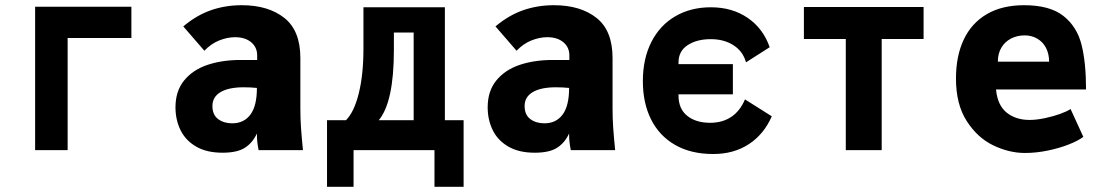

<svg xmlns="http://www.w3.org/2000/svg" viewBox="-20 -577 4240 738"><path d="M115 -551H485V-431H240V0H115Z M654.5 -164.5Q654.5 -227 687.8 -267.8Q721 -308.5 777.2 -327.5Q833.5 -346.5 904.5 -346.5H968.5V-364Q968.5 -395.5 945.2 -414.8Q922 -434 883.5 -434Q854.5 -434 823.2 -421.8Q792 -409.5 765.5 -382L684.5 -475.5Q735.5 -518.5 791 -537.8Q846.5 -557 909 -557Q1011 -557 1072.8 -508.2Q1134.5 -459.5 1134.5 -354V-161Q1134.5 -121 1137 -85.5Q1139.5 -50 1144.5 0H974Q970.5 -18 969 -31.8Q967.5 -45.5 967.5 -64Q951 -28 921.2 -9Q891.5 10 835.5 10Q774 10 733.5 -13.8Q693 -37.5 673.8 -77Q654.5 -116.5 654.5 -164.5ZM967.5 -239Q942.5 -241.5 917 -241.5Q859 -241.5 827.8 -223Q796.5 -204.5 796.5 -169.5Q796.5 -135.5 818.5 -119.2Q840.5 -103 872.5 -103Q917.5 -103 942.5 -136.5Q967.5 -170 967.5 -239Z M1237 -115H1310Q1341.5 -147 1359.2 -218.8Q1377 -290.5 1377 -390V-549H1690V-115H1762V141H1650V0H1339V141H1237ZM1570 -115V-452H1494V-385Q1494 -185 1436 -115Z M1854.5 -164.5Q1854.5 -227 1887.8 -267.8Q1921 -308.5 1977.2 -327.5Q2033.5 -346.5 2104.5 -346.5H2168.5V-364Q2168.5 -395.5 2145.2 -414.8Q2122 -434 2083.5 -434Q2054.5 -434 2023.2 -421.8Q1992 -409.5 1965.5 -382L1884.5 -475.5Q1935.5 -518.5 1991 -537.8Q2046.5 -557 2109 -557Q2211 -557 2272.8 -508.2Q2334.5 -459.5 2334.5 -354V-161Q2334.5 -121 2337 -85.5Q2339.5 -50 2344.5 0H2174Q2170.5 -18 2169 -31.8Q2167.5 -45.5 2167.5 -64Q2151 -28 2121.2 -9Q2091.5 10 2035.5 10Q1974 10 1933.5 -13.8Q1893 -37.5 1873.8 -77Q1854.5 -116.5 1854.5 -164.5ZM2167.5 -239Q2142.5 -241.5 2117 -241.5Q2059 -241.5 2027.8 -223Q1996.5 -204.5 1996.5 -169.5Q1996.5 -135.5 2018.5 -119.2Q2040.5 -103 2072.5 -103Q2117.5 -103 2142.5 -136.5Q2167.5 -170 2167.5 -239Z M2451 -265Q2451 -351.5 2483.8 -415.8Q2516.5 -480 2575.8 -514.5Q2635 -549 2712.5 -549Q2794.5 -549 2854 -508.2Q2913.5 -467.5 2938.5 -395.5L2847.5 -337.5Q2835.5 -380 2799.2 -403.2Q2763 -426.5 2712 -426.5Q2658.5 -426.5 2623.2 -403.5Q2588 -380.5 2588 -337V-330.5H2797V-214.5H2588V-210Q2588 -158.5 2621.5 -131.8Q2655 -105 2709.5 -105Q2756.5 -105 2790.5 -127.5Q2824.5 -150 2843.5 -195L2946.5 -130Q2916.5 -61 2858.5 -23Q2800.5 15 2721.5 15Q2636 15 2575.2 -19.8Q2514.5 -54.5 2482.8 -117.5Q2451 -180.5 2451 -265Z M3231 -427H3070V-550H3530V-427H3369V0H3231Z M3654.5 -275Q3654.5 -361 3684.2 -424.5Q3714 -488 3772.8 -522.5Q3831.5 -557 3916.5 -557Q4015.5 -557 4067.8 -515.5Q4120 -474 4137.2 -404.8Q4154.5 -335.5 4154.5 -233H3808.5Q3814 -173 3849 -144.5Q3884 -116 3937.5 -116Q3964 -116 3996 -122.8Q4028 -129.5 4055 -139.2Q4082 -149 4095 -158L4144 -51Q4124.5 -36 4088.2 -21.8Q4052 -7.5 4007.2 1.8Q3962.5 11 3919.5 11Q3859 11 3798 -18.2Q3737 -47.5 3695.8 -111.8Q3654.5 -176 3654.5 -275ZM3918.5 -441Q3890 -441 3866.5 -429Q3843 -417 3829.2 -394.2Q3815.5 -371.5 3815.5 -340H4012.5Q4012.5 -369.5 4000.8 -392.5Q3989 -415.5 3967.5 -428.2Q3946 -441 3918.5 -441Z"/></svg>

Font: JuliaMono Black
Style: Regular
Weight: 900
Monospace: yes
Designer: cormullion
Foundry: corm
Version: Version 0.054; ttfautohint (v1.8.4)